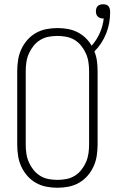

<svg xmlns="http://www.w3.org/2000/svg" viewBox="-20 -875 540 903"><path d="M250 8Q224 8 198 3Q172 -2 149 -15Q126 -28 108.5 -48Q91 -68 80 -92Q69 -116 65 -142.5Q61 -169 61 -195V-540Q61 -566 65 -592.5Q69 -619 80 -643Q91 -667 108.5 -687Q126 -707 149 -720Q172 -733 198 -738Q224 -743 250 -743Q274 -743 297.5 -739Q321 -735 342.5 -724.5Q364 -714 381.5 -697.5Q399 -681 411 -660Q435 -687 449.5 -720Q464 -753 468 -789Q467 -788 466 -788Q465 -788 464 -788Q457 -788 450.5 -790.5Q444 -793 439.5 -797.5Q435 -802 433 -808.5Q431 -815 431 -822Q431 -829 433 -835.5Q435 -842 439.5 -846.5Q444 -851 451 -853Q458 -855 464 -855Q472 -855 479 -853Q486 -851 490.5 -845.5Q495 -840 496.5 -832.5Q498 -825 498 -818Q498 -792 493.5 -767Q489 -742 479.5 -718Q470 -694 456 -672.5Q442 -651 424 -633Q433 -611 436 -587.5Q439 -564 439 -540V-195Q439 -169 435 -142.5Q431 -116 420 -92Q409 -68 391.5 -48Q374 -28 351 -15Q328 -2 302 3Q276 8 250 8ZM250 -29Q271 -29 292 -33Q313 -37 331 -48Q349 -59 362.5 -76Q376 -93 384.5 -112.5Q393 -132 396 -153Q399 -174 399 -195V-540Q399 -561 396 -582Q393 -603 384.5 -622.5Q376 -642 362.5 -659Q349 -676 331 -687Q313 -698 292 -702Q271 -706 250 -706Q229 -706 208 -702Q187 -698 169 -687Q151 -676 137.5 -659Q124 -642 115.5 -622.5Q107 -603 104 -582Q101 -561 101 -540V-195Q101 -174 104 -153Q107 -132 115.5 -112.5Q124 -93 137.5 -76Q151 -59 169 -48Q187 -37 208 -33Q229 -29 250 -29Z"/></svg>

Font: Iosevka SS18 Extralight
Style: Regular
Weight: 200
Monospace: yes
Designer: Belleve Invis
Foundry: Belleve Invis
Version: Version 25.1.1; ttfautohint (v1.8.4)